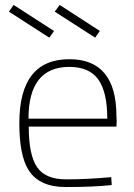

<svg xmlns="http://www.w3.org/2000/svg" viewBox="-20 -747 542 775"><path d="M246 8Q138 8 95 -61Q58 -120 58 -250Q58 -508 260 -508Q450 -508 450 -278L451 -257Q450 -247 450 -236H96Q96 -122 129.5 -72.5Q163 -23 247 -23Q331 -23 429 -32L431 0Q356 8 246 8ZM413 -268Q413 -376 376.5 -426.5Q340 -477 260 -477Q95 -477 95 -268ZM179 -595 16 -700 35 -727 198 -622ZM364 -595 201 -700 221 -727 383 -622Z"/></svg>

Font: Storia Sans Thin
Style: Regular
Weight: 100
Designer: Accademia di Belle Arti di Urbino and others
Foundry: Accademia di Belle Arti di Urbino and others.
Version: Version 60.001;May 25, 2020;FontCreator 12.0.0.2522 64-bit